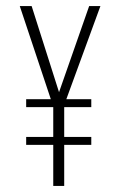

<svg xmlns="http://www.w3.org/2000/svg" viewBox="-20 -611 396 631"><path d="M155 0V-135H66V-161H155V-259H66V-285H147L45 -591H84L174 -308L273 -591H310L198 -285H280V-259H191V-161H280V-135H191V0Z"/></svg>

Font: Alumni Sans Thin ExtraLight
Style: Regular
Weight: 250
Version: Version 1.018